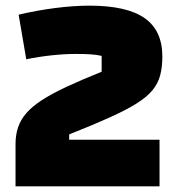

<svg xmlns="http://www.w3.org/2000/svg" viewBox="-20 -660 635 680"><path d="M35 0V-150Q35 -182 44 -209Q53 -236 73.5 -259.5Q94 -283 128.5 -305.5Q163 -328 215.5 -352.5Q268 -377 340 -406V-462Q324 -466 302 -467.5Q280 -469 247 -469Q209 -469 162.5 -464Q116 -459 73 -450L46 -608Q109 -623 175 -631.5Q241 -640 297 -640Q429 -640 492 -596Q555 -552 555 -460Q555 -423 547.5 -394Q540 -365 520.5 -341Q501 -317 464.5 -294Q428 -271 369.5 -244.5Q311 -218 225 -184V-165H545V0Z"/></svg>

Font: Changa ExtraLight ExtraBold
Style: Regular
Weight: 800
Version: Version 3.002; ttfautohint (v1.8.2)